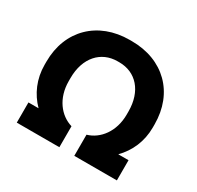

<svg xmlns="http://www.w3.org/2000/svg" viewBox="-153 -892 1100 1070"><g transform="rotate(30 397.5 -357.0)"><path d="M76 0H350V-130V-135C272 -158 211 -235 211 -345V-365C211 -496 286 -577 392 -577H403C510 -577 584 -496 584 -365V-345C584 -236 523 -158 446 -136V-130V0H720V-130H654C711 -188 746 -265 746 -355V-375C746 -579 608 -714 404 -714H391C188 -714 49 -579 49 -377V-357C49 -266 84 -188 141 -130H76Z"/></g></svg>

Font: Fixel Display
Style: Bold Italic
Weight: 700
Italic angle: -10°
Designer: AlfaBravo + MacPaw
Foundry: Kyrylo Tkachov, Marchela Mozhyna, Serhii Makarenko, Maria Weinstein, Zakhar Kryvoshyya
Version: Version 1.210;Glyphs 3.2 (3217)